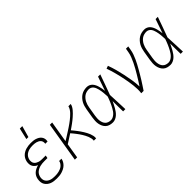

<svg xmlns="http://www.w3.org/2000/svg" viewBox="71 -1549 2359 2359"><g transform="rotate(-45 1250.0 -370.0)"><path d="M194 8Q170 8 146.5 5Q123 2 102 -6Q81 -14 63.5 -28Q46 -42 34.5 -61Q23 -80 20.5 -103.5Q18 -127 22 -151Q25 -173 35.5 -194Q46 -215 63.5 -230.5Q81 -246 102.5 -256Q124 -266 146 -272Q128 -279 113 -291Q98 -303 88.5 -319.5Q79 -336 77 -356Q75 -376 78 -397Q82 -418 91 -437.5Q100 -457 115.5 -473Q131 -489 150.5 -500Q170 -511 190.5 -517Q211 -523 232 -525.5Q253 -528 273 -528Q294 -528 314 -526Q334 -524 353 -518Q372 -512 389 -502Q406 -492 418 -476.5Q430 -461 434.5 -441.5Q439 -422 435 -401L434 -395H394L395 -399Q397 -415 393.5 -429.5Q390 -444 380.5 -455Q371 -466 358 -473Q345 -480 331 -484Q317 -488 301.5 -489.5Q286 -491 270 -491Q254 -491 238 -489.5Q222 -488 206 -483.5Q190 -479 174.5 -470.5Q159 -462 147 -450Q135 -438 127.5 -422.5Q120 -407 117 -391Q115 -375 117 -359Q119 -343 128 -330.5Q137 -318 150 -310Q163 -302 178 -297Q193 -292 209.5 -290.5Q226 -289 242 -289H296L289 -252H235Q217 -252 199.5 -250.5Q182 -249 163.5 -244.5Q145 -240 128 -232Q111 -224 96.5 -211.5Q82 -199 73 -181.5Q64 -164 61 -146Q58 -128 60.5 -110Q63 -92 72.5 -78Q82 -64 96 -54Q110 -44 126.5 -38.5Q143 -33 161.5 -31Q180 -29 198 -29Q215 -29 231.5 -30.5Q248 -32 265 -36Q282 -40 298.5 -47Q315 -54 329 -65.5Q343 -77 353 -92.5Q363 -108 365 -125H405Q402 -103 390.5 -82.5Q379 -62 362 -46Q345 -30 324 -19.5Q303 -9 281.5 -2.5Q260 4 238 6Q216 8 194 8ZM271 -600 305 -748H348L306 -600Z M513 0 599 -520H639L593 -242Q612 -253 630.5 -264.5Q649 -276 667.5 -288Q686 -300 704.5 -311.5Q723 -323 741 -335.5Q759 -348 777 -360.5Q795 -373 812.5 -387Q830 -401 846.5 -415.5Q863 -430 878 -446Q893 -462 905 -481Q917 -500 921 -520H961Q958 -501 948 -483Q938 -465 924.5 -449Q911 -433 896 -418Q881 -403 865.5 -389.5Q850 -376 834 -363Q818 -350 801.5 -338Q785 -326 768 -314Q751 -302 733 -290Q746 -275 759 -259Q772 -243 784.5 -226.5Q797 -210 809 -193Q821 -176 831.5 -158.5Q842 -141 852 -122.5Q862 -104 869.5 -84.5Q877 -65 881.5 -43.5Q886 -22 883 0H843Q846 -21 841.5 -40.5Q837 -60 830 -78.5Q823 -97 813.5 -114Q804 -131 794.5 -147.5Q785 -164 773.5 -179.5Q762 -195 750.5 -210.5Q739 -226 727 -240.5Q715 -255 702 -270Q673 -251 644 -232.5Q615 -214 585 -195L553 0Z M1170 8Q1143 8 1118 1Q1093 -6 1074.5 -22.5Q1056 -39 1045 -62Q1034 -85 1029.5 -110Q1025 -135 1026.5 -162Q1028 -189 1032 -215L1052 -335Q1056 -359 1063 -383Q1070 -407 1082 -429Q1094 -451 1111.5 -470.5Q1129 -490 1151 -503.5Q1173 -517 1197.5 -522.5Q1222 -528 1245 -528Q1268 -528 1287.5 -519Q1307 -510 1320.5 -494.5Q1334 -479 1343 -460Q1352 -441 1357.5 -420.5Q1363 -400 1367 -379Q1371 -358 1373 -336Q1389 -382 1404.5 -428Q1420 -474 1436 -520H1475Q1451 -454 1428 -388Q1405 -322 1380 -257Q1384 -193 1386 -128.5Q1388 -64 1391 0H1352Q1351 -45 1350.5 -90.5Q1350 -136 1350 -181Q1340 -160 1330 -139.5Q1320 -119 1308.5 -99Q1297 -79 1283.5 -60.5Q1270 -42 1252.5 -26.5Q1235 -11 1213 -1.5Q1191 8 1170 8ZM1171 -29Q1189 -29 1206.5 -37.5Q1224 -46 1239 -59.5Q1254 -73 1265 -89Q1276 -105 1285.5 -122Q1295 -139 1303.5 -156.5Q1312 -174 1319.5 -191.5Q1327 -209 1334 -227Q1341 -245 1347 -263Q1346 -281 1345 -298.5Q1344 -316 1342.5 -333Q1341 -350 1338 -367Q1335 -384 1331 -400.5Q1327 -417 1320.5 -433Q1314 -449 1304 -462Q1294 -475 1278.5 -483Q1263 -491 1245 -491Q1226 -491 1206 -486Q1186 -481 1169 -469.5Q1152 -458 1138 -441Q1124 -424 1115 -406Q1106 -388 1100 -368.5Q1094 -349 1091 -329L1071 -209Q1068 -189 1066.5 -168Q1065 -147 1067.5 -127Q1070 -107 1077 -88.5Q1084 -70 1097.5 -56Q1111 -42 1130.5 -35.5Q1150 -29 1171 -29Z M1667 0Q1672 -34 1671 -67.5Q1670 -101 1666.5 -134Q1663 -167 1657.5 -199.5Q1652 -232 1646 -264.5Q1640 -297 1632.5 -328.5Q1625 -360 1617 -391.5Q1609 -423 1599.5 -454Q1590 -485 1579 -515L1616 -528Q1636 -474 1651 -418.5Q1666 -363 1678 -306.5Q1690 -250 1699.5 -192Q1709 -134 1711 -74Q1732 -106 1752 -137.5Q1772 -169 1791 -201Q1810 -233 1828.5 -265.5Q1847 -298 1863 -331.5Q1879 -365 1892.5 -399Q1906 -433 1912 -468L1921 -520H1961L1952 -468Q1947 -437 1936 -406Q1925 -375 1911.5 -345Q1898 -315 1882 -285.5Q1866 -256 1849.5 -227Q1833 -198 1816 -169.5Q1799 -141 1781.5 -112.5Q1764 -84 1745 -56Q1726 -28 1708 0Z M2170 8Q2143 8 2118 1Q2093 -6 2074.5 -22.5Q2056 -39 2045 -62Q2034 -85 2029.5 -110Q2025 -135 2026.5 -162Q2028 -189 2032 -215L2052 -335Q2056 -359 2063 -383Q2070 -407 2082 -429Q2094 -451 2111.5 -470.5Q2129 -490 2151 -503.5Q2173 -517 2197.5 -522.5Q2222 -528 2245 -528Q2268 -528 2287.5 -519Q2307 -510 2320.5 -494.5Q2334 -479 2343 -460Q2352 -441 2357.5 -420.5Q2363 -400 2367 -379Q2371 -358 2373 -336Q2389 -382 2404.5 -428Q2420 -474 2436 -520H2475Q2451 -454 2428 -388Q2405 -322 2380 -257Q2384 -193 2386 -128.5Q2388 -64 2391 0H2352Q2351 -45 2350.5 -90.5Q2350 -136 2350 -181Q2340 -160 2330 -139.5Q2320 -119 2308.5 -99Q2297 -79 2283.5 -60.5Q2270 -42 2252.5 -26.5Q2235 -11 2213 -1.5Q2191 8 2170 8ZM2171 -29Q2189 -29 2206.5 -37.5Q2224 -46 2239 -59.5Q2254 -73 2265 -89Q2276 -105 2285.5 -122Q2295 -139 2303.5 -156.5Q2312 -174 2319.5 -191.5Q2327 -209 2334 -227Q2341 -245 2347 -263Q2346 -281 2345 -298.5Q2344 -316 2342.5 -333Q2341 -350 2338 -367Q2335 -384 2331 -400.5Q2327 -417 2320.5 -433Q2314 -449 2304 -462Q2294 -475 2278.5 -483Q2263 -491 2245 -491Q2226 -491 2206 -486Q2186 -481 2169 -469.5Q2152 -458 2138 -441Q2124 -424 2115 -406Q2106 -388 2100 -368.5Q2094 -349 2091 -329L2071 -209Q2068 -189 2066.5 -168Q2065 -147 2067.5 -127Q2070 -107 2077 -88.5Q2084 -70 2097.5 -56Q2111 -42 2130.5 -35.5Q2150 -29 2171 -29Z"/></g></svg>

Font: Iosevka Term Curly XLt Obl
Style: Regular
Weight: 200
Italic angle: -9°
Designer: Belleve Invis
Foundry: Belleve Invis
Version: Version 32.3.0